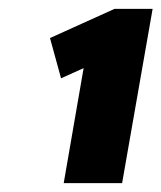

<svg xmlns="http://www.w3.org/2000/svg" viewBox="-20 -822 365 434"><path d="M124 -408 169 -668 118 -645 93 -736 239 -802H325L256 -408Z"/></svg>

Font: Celebes Black
Style: Italic
Weight: 900
Italic angle: -10°
Designer: Anugrah Pasau
Foundry: Lafontype
Version: Version 1.000; ttfautohint (v1.8.4)